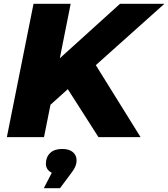

<svg xmlns="http://www.w3.org/2000/svg" viewBox="-20 -720 883 1008"><path d="M483 -378 718 0H497L336 -252L245 -170L211 0H16L156 -700H351L294 -414L610 -700H843ZM382 121Q382 139 374.5 156Q367 173 345 201L295 268H210L252 187Q221 172 221 139Q221 105 243 83.5Q265 62 306 62Q343 62 362.5 78.5Q382 95 382 121Z"/></svg>

Font: Idrija
Style: Italic
Weight: 800
Italic angle: -11.3°
Designer: Julieta Ulanovsky
Foundry: Julieta Ulanovsky
Version: Version 7.200